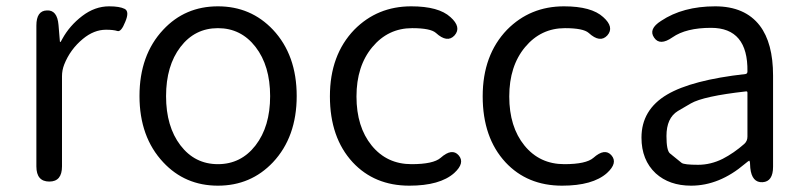

<svg xmlns="http://www.w3.org/2000/svg" viewBox="-20 -574 2547 607"><path d="M136 0Q95 0 95 -48V-493Q95 -540 128 -541Q161 -543 165 -495L169 -447Q169 -441 170.5 -441Q172 -441 177 -451Q200 -493 240 -523.5Q280 -554 325 -554Q358 -554 374 -546Q390 -538 376 -505Q363 -472 351 -476Q339 -480 315 -480Q277 -480 242 -451Q202 -418 183 -370Q176 -352 176 -333V-48Q176 0 136 0Z M496 -61Q421 -141 421 -270.5Q421 -400 496 -480Q565 -554 669 -554Q773 -554 843 -480Q918 -400 918 -270.5Q918 -141 843 -61Q773 13 669 13Q565 13 496 -61ZM550.5 -114.5Q596 -55 669 -55Q742 -55 788 -114.5Q834 -174 834 -270Q834 -366 788 -425.5Q742 -485 669 -485Q596 -485 550.5 -425.5Q505 -366 505 -270Q505 -174 550.5 -114.5Z M1274 13Q1164 13 1095 -61Q1023 -139 1023 -269.5Q1023 -400 1100 -480Q1173 -554 1280 -554Q1367 -554 1404 -520Q1440 -488 1417 -462Q1394 -437 1358 -470Q1341 -485 1283 -485Q1207 -485 1157 -425Q1107 -365 1107 -269Q1107 -173 1155 -114Q1203 -55 1281 -55Q1350 -55 1373 -75Q1409 -107 1430 -83Q1451 -59 1416 -27Q1371 13 1274 13Z M1757 13Q1647 13 1578 -61Q1506 -139 1506 -269.5Q1506 -400 1583 -480Q1656 -554 1763 -554Q1850 -554 1887 -520Q1923 -488 1900 -462Q1877 -437 1841 -470Q1824 -485 1766 -485Q1690 -485 1640 -425Q1590 -365 1590 -269Q1590 -173 1638 -114Q1686 -55 1764 -55Q1833 -55 1856 -75Q1892 -107 1913 -83Q1934 -59 1899 -27Q1854 13 1757 13Z M2165 13Q2096 13 2053 -26Q2008 -68 2008 -139Q2008 -227 2089 -275Q2167 -321 2337 -340Q2343 -341 2343 -348Q2345 -486 2228 -486Q2149 -486 2106 -456Q2066 -428 2048 -455Q2029 -482 2070 -508Q2139 -554 2241 -554Q2335 -554 2382 -493Q2424 -438 2424 -335V-47Q2424 0 2391 2Q2357 4 2352 -43L2351 -60Q2350 -66 2348.5 -66Q2347 -66 2335 -56Q2254 13 2165 13ZM2187 -53Q2227 -53 2265 -72Q2300 -90 2333 -119Q2343 -128 2343 -142V-281Q2343 -286 2338 -285Q2204 -270 2164 -247Q2143 -235 2123 -223Q2087 -201 2087 -144Q2087 -98 2098 -89Q2116 -74 2135 -59Q2143 -53 2187 -53Z"/></svg>

Font: Resource Han Rounded KR Normal
Style: Regular
Weight: 350
Designer: Cyano Hao (round all glyphs); Ryoko NISHIZUKA 西塚涼子 (kana, bopomofo & ideographs); Paul D. Hunt (Latin, Greek & Cyrillic)
Foundry: Cyano Hao
Version: 0.990